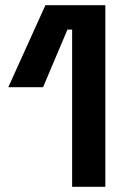

<svg xmlns="http://www.w3.org/2000/svg" viewBox="-20 -720 492 740"><path d="M258 0V-606H240L146 -384H12L155 -700H386V0Z"/></svg>

Font: Space Grotesk
Style: Bold
Weight: 700
Designer: Florian Karsten
Foundry: Florian Karsten
Version: Version 2.000